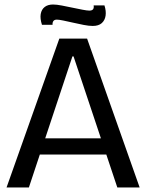

<svg xmlns="http://www.w3.org/2000/svg" viewBox="-20 -831 648 851"><path d="M9 0 243 -660H366L599 0H500L306 -581H301L108 0ZM117 -146V-218H501V-146ZM391 -716Q374 -716 351 -720.5Q328 -725 304 -730.5Q280 -736 260.5 -740Q241 -744 232 -744Q221 -744 216.5 -737.5Q212 -731 213 -721H166Q157 -749 160.5 -769Q164 -789 178 -800Q192 -811 215 -811Q231 -811 254 -806.5Q277 -802 301 -797Q325 -792 345.5 -788Q366 -784 376 -784Q388 -784 392.5 -790Q397 -796 395 -807H443Q451 -782 448 -761.5Q445 -741 431 -728.5Q417 -716 391 -716Z"/></svg>

Font: Bricolage Grotesque 96pt ExtraBold 96pt
Style: Regular
Weight: 400
Version: Version 1.001;gftools[0.9.33.dev8+g029e19f]